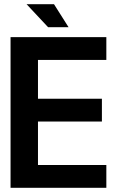

<svg xmlns="http://www.w3.org/2000/svg" viewBox="-20 -890 554 910"><path d="M463 -314H160V-108H484V0H30V-714H484V-606H160V-422H463ZM208 -761 106 -870H236L305 -761Z"/></svg>

Font: Non Bureau Medium
Style: Regular
Weight: 500
Designer: Jona Saucedo
Foundry: Non Foundry
Version: Version 1.000; ttfautohint (v1.8.4)